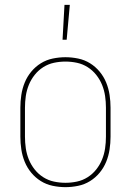

<svg xmlns="http://www.w3.org/2000/svg" viewBox="-20 -764 540 792"><path d="M250 8Q224 8 197.5 2.5Q171 -3 148.5 -17Q126 -31 109 -51.5Q92 -72 82 -96.5Q72 -121 68 -147.5Q64 -174 64 -200V-320Q64 -346 68 -372.5Q72 -399 82 -423.5Q92 -448 109 -468.5Q126 -489 148.5 -503Q171 -517 197.5 -522.5Q224 -528 250 -528Q276 -528 302.5 -522.5Q329 -517 351.5 -503Q374 -489 391 -468.5Q408 -448 418 -423.5Q428 -399 432 -372.5Q436 -346 436 -320V-200Q436 -174 432 -147.5Q428 -121 418 -96.5Q408 -72 391 -51.5Q374 -31 351.5 -17Q329 -3 302.5 2.5Q276 8 250 8ZM250 -10Q274 -10 297.5 -15Q321 -20 341.5 -33Q362 -46 377 -65Q392 -84 401 -106Q410 -128 413.5 -152Q417 -176 417 -200V-320Q417 -344 413.5 -368Q410 -392 401 -414Q392 -436 377 -455Q362 -474 341.5 -487Q321 -500 297.5 -505Q274 -510 250 -510Q226 -510 202.5 -505Q179 -500 158.5 -487Q138 -474 123 -455Q108 -436 99 -414Q90 -392 86.5 -368Q83 -344 83 -320V-200Q83 -176 86.5 -152Q90 -128 99 -106Q108 -84 123 -65Q138 -46 158.5 -33Q179 -20 202.5 -15Q226 -10 250 -10ZM238 -600 246 -744H268L255 -600Z"/></svg>

Font: Iosevka Curly Thin
Style: Regular
Weight: 100
Monospace: yes
Designer: Belleve Invis
Foundry: Belleve Invis
Version: Version 22.1.2; ttfautohint (v1.8.4)